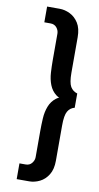

<svg xmlns="http://www.w3.org/2000/svg" viewBox="-101 -794 522 1008"><g transform="rotate(10 160.5 -290.0)"><path d="M143 39Q143 56 131 71Q119 86 98 86H65V170H132Q160 170 187.5 156.5Q215 143 233 114Q251 85 251 39V-149Q251 -203 263.5 -224.5Q276 -246 300 -252V-328Q276 -335 263.5 -356Q251 -377 251 -431V-619Q251 -666 233 -694.5Q215 -723 187.5 -736.5Q160 -750 132 -750H65V-666H98Q119 -666 131 -651.5Q143 -637 143 -619V-478Q143 -447 145 -412Q147 -377 158.5 -347.5Q170 -318 194 -299.5Q218 -281 260 -281V-299Q218 -299 194 -280.5Q170 -262 158.5 -232.5Q147 -203 145 -168Q143 -133 143 -102Z"/></g></svg>

Font: SpinnyJost
Style: Regular
Weight: 500
Version: Version 3.710